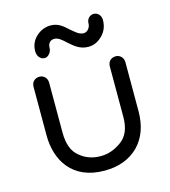

<svg xmlns="http://www.w3.org/2000/svg" viewBox="-104 -756 760 856"><g transform="rotate(-15 276.0 -328.0)"><path d="M347 -536C372 -536 393 -546 412 -565C431 -584 440 -608 440 -635C440 -655 427 -672 406 -672C390 -672 374 -658 374 -638C374 -617 359 -600 342 -600C321 -600 303 -618 283 -635C264 -652 243 -672 208 -672C183 -672 161 -663 142 -646C122 -628 112 -605 112 -578C112 -557 125 -538 146 -538C162 -538 178 -557 178 -576C178 -600 193 -610 208 -610C227 -610 244 -594 261 -578C284 -558 308 -536 347 -536ZM416 -194C416 -143 401 -107 371 -85C340 -62 308 -51 274 -51C237 -51 205 -62 178 -85C150 -107 136 -144 136 -197V-427C136 -451 118 -464 101 -464C81 -464 64 -451 64 -427V-203C64 -88 125 16 274 16C340 16 392 -4 431 -43C469 -82 488 -135 488 -202V-427C488 -451 470 -464 453 -464C433 -464 416 -451 416 -427Z"/></g></svg>

Font: Dongle Light
Style: Regular
Weight: 300
Designer: Yanghee Ryu
Foundry: Yanghee Ryu
Version: Version 2.000